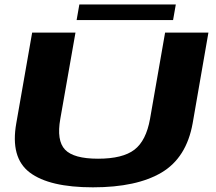

<svg xmlns="http://www.w3.org/2000/svg" viewBox="-20 -818 946 842"><path d="M387.5 3.5Q579.5 3.5 688.8 -61.5Q798 -126.5 825 -278L894 -675H704L638 -297Q621 -201 569.5 -161.5Q518 -122 410 -122Q303 -122 265.2 -161.8Q227.5 -201.5 244.5 -297L311 -675H121L51.5 -278Q24.5 -126.5 110.5 -61.5Q196.5 3.5 387.5 3.5ZM316 -730H739L751 -798.5H328Z"/></svg>

Font: Anybody Expanded
Style: Bold Italic
Weight: 700
Width: 7
Italic angle: -10°
Version: Version 1.113;gftools[0.9.25]